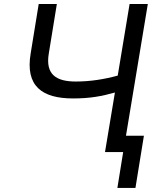

<svg xmlns="http://www.w3.org/2000/svg" viewBox="-20 -747 765 943"><path d="M170.1 -727.3 130.7 -485.1C103.3 -324.2 186.1 -263.5 338.8 -263.5C424.7 -263.5 480.8 -274.9 544.4 -292.6L495.7 0H584.9L556.5 176.1H645.2L686.8 -80.3H598.7L706 -727.3H616.5L558.2 -375.7C493.6 -358 424.7 -346.6 352.3 -346.6C258.2 -346.6 201.7 -379.3 219.8 -485.1L259.2 -727.3Z"/></svg>

Font: Margiela Sans Text
Style: Italic
Weight: 400
Italic angle: -9.39999°
Designer: Stefan Endress, Andreas Faust
Version: Version 1.100;FEAKit 1.0